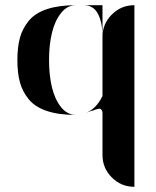

<svg xmlns="http://www.w3.org/2000/svg" viewBox="-20 -440 602 740"><path d="M375 -298Q375 -348 411 -384Q447 -420 498 -420V280Q447 280 411 244Q375 208 375 157V-2Q375 -8 374 -11Q373 -14 370 -18Q367 -22 358.5 -20.5Q350 -19 336 -13V-14Q321 -8 303 -2Q349 -16 375 -70ZM303 -420H375V-298Q375 -340 365.5 -368Q356 -396 340.5 -408Q325 -420 303 -420ZM274 -420Q239 -420 215 -389.5Q191 -359 180 -312.5Q169 -266 169 -208.5Q169 -151 180 -104.5Q191 -58 215 -27.5Q239 3 274 3Q207 3 161.5 -12Q116 -27 91.5 -56.5Q67 -86 57 -122Q47 -158 47 -208.5Q47 -259 57 -295Q67 -331 91.5 -360.5Q116 -390 161.5 -405Q207 -420 274 -420Z"/></svg>

Font: Oscilla
Style: Regular
Weight: 400
Designer: Ryan Lin
Version: Version 1.0